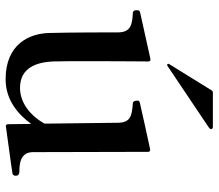

<svg xmlns="http://www.w3.org/2000/svg" viewBox="-66 -682 760 667"><g transform="rotate(90 313.5 -349.0)"><path d="M206 -550C207 -550 207 -550 209 -551L422 -694C425 -696 428 -699 429 -701C429 -702 429 -702 429 -703C429 -706 426 -709 422 -709H303C299 -709 296 -708 294 -704L203 -557C202 -555 202 -555 202 -554C202 -553 204 -550 206 -550ZM573 -37C567 -37 561 -37 555 -38C531 -41 509 -51 509 -85L508 -484C508 -489 505 -492 499 -491C466 -484 347 -458 336 -455C331 -453 330 -451 330 -447C330 -442 331 -432 339 -431C381 -428 407 -424 407 -378L410 -124C378 -68 332 -39 286 -39C214 -39 197 -99 194 -152C193 -173 193 -238 193 -302C193 -375 194 -458 194 -485C194 -491 190 -493 185 -492L27 -457C24 -456 20 -456 18 -453C16 -451 16 -448 16 -445C16 -440 16 -432 25 -431C66 -429 93 -424 93 -379C93 -350 93 -219 95 -143C96 -70 135 11 256 11C330 11 380 -35 411 -78L412 2C412 8 415 11 420 10C454 5 576 -11 584 -13C590 -15 591 -20 591 -24C591 -30 590 -37 573 -37Z"/></g></svg>

Font: Shippori Mincho OTF SemiBold
Style: Regular
Weight: 600
Designer: FONTDASU
Foundry: FONTDASU / Google Inc. / but / Adobe
Version: Version 3.300;hotconv 1.0.109;makeotfexe 2.5.65596